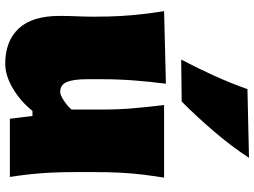

<svg xmlns="http://www.w3.org/2000/svg" viewBox="-138 -810 967 730"><g transform="rotate(90 345.0 -445.5)"><path d="M222.7 17.6Q137.2 17.6 89.1 -33.4Q41 -84.5 41 -189.5Q41 -228 42.5 -257.3Q43.9 -286.6 43.9 -319.8Q43.9 -377.4 41.3 -422.1Q38.6 -466.8 33.9 -506.3Q29.3 -545.9 22.9 -586.4L298.8 -593.3Q291 -532.2 286.4 -472.9Q281.7 -413.6 281.7 -351.1V-293Q281.7 -241.2 292.5 -216.3Q303.2 -191.4 330.1 -191.4Q341.8 -191.4 362.8 -205.1Q383.8 -218.8 397 -234.4V-351.1Q397 -413.6 392.1 -469.5Q387.2 -525.4 379.9 -586.4H655.8Q649.4 -545.9 644.5 -506.3Q639.6 -466.8 637.2 -422.1Q634.8 -377.4 634.8 -319.8V-250.5Q634.8 -177.2 639.2 -119.1Q643.6 -61 653.3 0H432.1L421.4 -85.9H402.3Q365.2 -40 316.4 -11.2Q267.6 17.6 222.7 17.6ZM207 -651.4Q240.2 -714.8 268.6 -777.3Q296.9 -839.8 319.3 -903.3L580.6 -909.2Q537.1 -842.8 482.4 -778.6Q427.7 -714.4 366.7 -653.3Z"/></g></svg>

Font: Pinar-DS1-FD Black
Style: Regular
Weight: 900
Designer: Amin Abedi
Version: Version 2.000